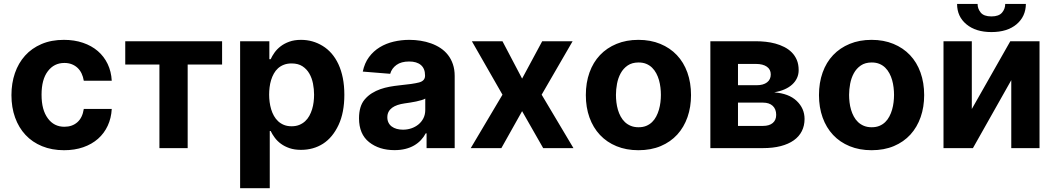

<svg xmlns="http://www.w3.org/2000/svg" viewBox="-20 -756 5387 980"><path d="M306.1 -552.6Q359.4 -552.6 403.4 -537.6Q447.4 -522.7 479.2 -495.4Q511 -468 529.5 -429.5Q547.9 -391 550.4 -343.8H407.7Q404.5 -364 396.5 -380.9Q388.5 -397.7 375.9 -409.6Q363.3 -421.5 346.4 -428.1Q329.5 -434.7 308.6 -434.7Q256 -434.7 224.1 -392.4Q192.1 -350.5 192.1 -272.7Q192.1 -233 200.1 -203.3Q208.1 -173.7 224.1 -152Q255.3 -109 308.6 -109Q348.4 -109 374.6 -131.9Q400.9 -154.8 407.7 -199.9H550.4Q547.9 -153.1 529.8 -114.2Q511.7 -75.3 480.3 -47.6Q448.9 -19.9 405 -4.6Q361.2 10.7 306.8 10.7Q244.7 10.7 194.8 -9.8Q144.9 -30.2 110.3 -67.3Q75.6 -104.4 57 -156.1Q38.4 -207.7 38.4 -270.6Q38.4 -331 56.1 -382.6Q73.9 -434.3 108 -472.1Q142 -509.9 191.9 -531.2Q241.8 -552.6 306.1 -552.6Z M1113.6 -545.5V-426.5H937.9V0H793.7V-426.5H619.3V-545.5Z M1205.6 -545.5H1354.8V-453.8H1361.5Q1369 -470.5 1381.4 -487.9Q1393.8 -505.3 1412.5 -519.7Q1431.1 -534.1 1456.9 -543.3Q1482.6 -552.6 1516.7 -552.6Q1576.3 -552.6 1626.8 -521.7Q1652 -506.4 1672.4 -483Q1692.8 -459.5 1707.4 -428.3Q1721.9 -397 1729.8 -358Q1737.6 -318.9 1737.6 -272Q1737.6 -181.5 1708.1 -118.3Q1677.9 -54 1628.9 -22.5Q1579.9 8.9 1516.3 8.9Q1483 8.9 1457.7 0.2Q1432.5 -8.5 1413.9 -22.2Q1395.2 -35.9 1382.5 -53.1Q1369.7 -70.3 1361.5 -87.4H1356.9V204.5H1205.6ZM1468.4 -111.5Q1490.4 -111.5 1507.5 -118.4Q1524.5 -125.4 1537.3 -137.1Q1550.1 -148.8 1558.8 -164.6Q1567.5 -180.4 1573 -198.3Q1578.5 -216.3 1580.8 -235.3Q1583.1 -254.3 1583.1 -272.7Q1583.1 -300.8 1577.6 -329.2Q1572.1 -357.6 1558.9 -380.5Q1545.8 -403.4 1523.8 -417.8Q1501.8 -432.2 1468.4 -432.2Q1446.4 -432.2 1429.2 -425.6Q1411.9 -419 1399.1 -407.5Q1386.4 -396 1377.7 -380.3Q1369 -364.7 1363.6 -346.9Q1358.3 -329.2 1356 -310.2Q1353.7 -291.2 1353.7 -272.7Q1353.7 -254.6 1356.2 -235.4Q1358.7 -216.3 1364 -198.3Q1369.3 -180.4 1378.2 -164.6Q1387.1 -148.8 1399.7 -137.1Q1412.3 -125.4 1429.3 -118.4Q1446.4 -111.5 1468.4 -111.5Z M1841.3 -248.2Q1857.6 -267.4 1878.2 -280.2Q1898.8 -293 1921.7 -301Q1944.6 -308.9 1969.1 -313.4Q1993.6 -317.8 2017.4 -320.3Q2088.4 -327.1 2119 -335.2Q2149.5 -343.4 2149.5 -369.3V-371.4Q2149.5 -405.9 2128.4 -424Q2107.2 -442.1 2068.5 -442.1Q2027.7 -442.1 2003.6 -424.5Q1979.4 -407 1971.6 -379.3L1831.7 -390.6Q1840.6 -433.9 1863.5 -464.7Q1886.4 -495.4 1918.5 -514.9Q1950.6 -534.4 1989.5 -543.5Q2028.4 -552.6 2069.2 -552.6Q2098.4 -552.6 2126.6 -548.1Q2154.8 -543.7 2180.6 -534.4Q2206.3 -525.2 2228.3 -510.7Q2250.4 -496.1 2266.5 -475.5Q2282.7 -454.9 2291.7 -428.1Q2300.8 -401.3 2300.8 -367.9V0H2157.3V-75.6H2153.1Q2143.1 -56.5 2128.2 -40.7Q2113.3 -24.9 2093.6 -13.5Q2073.9 -2.1 2048.8 4.1Q2023.8 10.3 1993.6 10.3Q1915.5 10.3 1864 -30.5Q1812.5 -71.4 1812.5 -152.3Q1812.5 -214.1 1841.3 -248.2ZM1957 -157.3Q1957 -142 1962.9 -130.1Q1968.7 -118.3 1979.4 -110.3Q1990.1 -102.3 2004.8 -98.2Q2019.5 -94.1 2036.9 -94.1Q2059.3 -94.1 2079.7 -101Q2100.1 -108 2115.9 -120.9Q2131.7 -133.9 2141.2 -152.5Q2150.6 -171.2 2150.6 -195V-252.8Q2144.2 -248.6 2131.4 -244.9Q2118.6 -241.1 2103.7 -237.9Q2088.8 -234.7 2073.3 -232.4Q2057.9 -230.1 2045.5 -228.3Q2025.6 -225.5 2009.2 -220Q1992.9 -214.5 1981.4 -206Q1969.8 -197.4 1963.4 -185.4Q1957 -173.3 1957 -157.3Z M2382.8 0 2544.7 -272.7 2388.5 -545.5H2544.7L2644.9 -354.8L2747.5 -545.5H2902.7L2744.7 -272.7L2907 0H2752.5L2644.9 -188.6L2539.1 0Z M3238.6 -552.6Q3300.4 -552.6 3350.1 -532.1Q3399.9 -511.7 3434.8 -474.8Q3469.8 -437.9 3488.5 -385.8Q3507.1 -333.8 3507.1 -270.6Q3507.1 -209.9 3489.2 -158.4Q3471.2 -106.9 3437 -69.2Q3402.7 -31.6 3352.8 -10.5Q3302.9 10.7 3238.6 10.7Q3176.5 10.7 3126.8 -9.8Q3077.1 -30.2 3042.3 -67.3Q3007.5 -104.4 2988.8 -156.2Q2970.2 -208.1 2970.2 -270.6Q2970.2 -333.8 2988.8 -385.8Q3007.5 -437.9 3042.4 -474.8Q3077.4 -511.7 3127.1 -532.1Q3176.8 -552.6 3238.6 -552.6ZM3123.9 -271.7Q3123.9 -253.2 3126.2 -233.7Q3128.6 -214.1 3133.9 -195.8Q3139.2 -177.6 3148.1 -161.2Q3157 -144.9 3169.7 -132.8Q3182.5 -120.7 3199.8 -113.6Q3217 -106.5 3239.3 -106.5Q3261.7 -106.5 3278.8 -113.6Q3295.8 -120.7 3308.4 -133Q3321 -145.2 3329.5 -161.6Q3338.1 -177.9 3343.4 -196.4Q3348.7 -214.8 3351 -234.2Q3353.3 -253.6 3353.3 -271.7Q3353.3 -290.1 3351 -309.5Q3348.7 -328.8 3343.6 -347.1Q3338.4 -365.4 3329.7 -381.7Q3321 -398.1 3308.4 -410.5Q3295.8 -422.9 3278.8 -430Q3261.7 -437.1 3239.3 -437.1Q3206 -437.1 3183.6 -421.7Q3161.2 -406.2 3148.1 -382.1Q3134.9 -358 3129.4 -328.7Q3123.9 -299.4 3123.9 -271.7Z M3838.4 -545.5Q3862.6 -545.5 3888 -542.8Q3913.4 -540.1 3937.5 -533.6Q3961.6 -527 3983.3 -516Q4005 -505 4021.3 -488.6Q4037.6 -472.3 4047.1 -449.9Q4056.5 -427.6 4056.5 -398.1Q4056.5 -376.1 4047.9 -357.6Q4039.4 -339.1 4023.4 -324.6Q4007.5 -310 3984.4 -299.9Q3961.3 -289.8 3931.8 -284.4Q4006 -279.1 4046.2 -241.1Q4086.6 -202.8 4086.6 -148.8Q4086.6 -114.3 4072.6 -86.6Q4058.6 -58.9 4031.6 -39.8Q4004.6 -20.6 3965 -10.3Q3925.4 0 3874.3 0H3605.8V-545.5ZM3746.8 -232.2V-113.3H3874.3Q3906.6 -113.3 3924.2 -128.2Q3941.8 -143.1 3941.8 -169.7Q3941.8 -198.9 3924.2 -215.6Q3906.6 -232.2 3874.3 -232.2ZM3841.6 -321Q3876.1 -321 3895.1 -335.6Q3914.1 -350.1 3914.1 -376.1Q3914.1 -401.6 3894 -415.7Q3873.9 -429.7 3838.4 -429.7H3746.8V-321Z M4428.6 -552.6Q4490.4 -552.6 4540.1 -532.1Q4589.8 -511.7 4624.8 -474.8Q4659.8 -437.9 4678.4 -385.8Q4697.1 -333.8 4697.1 -270.6Q4697.1 -209.9 4679.2 -158.4Q4661.2 -106.9 4627 -69.2Q4592.7 -31.6 4542.8 -10.5Q4492.9 10.7 4428.6 10.7Q4366.5 10.7 4316.8 -9.8Q4267 -30.2 4232.2 -67.3Q4197.4 -104.4 4178.8 -156.2Q4160.2 -208.1 4160.2 -270.6Q4160.2 -333.8 4178.8 -385.8Q4197.4 -437.9 4232.4 -474.8Q4267.4 -511.7 4317.1 -532.1Q4366.8 -552.6 4428.6 -552.6ZM4313.9 -271.7Q4313.9 -253.2 4316.2 -233.7Q4318.5 -214.1 4323.9 -195.8Q4329.2 -177.6 4338.1 -161.2Q4346.9 -144.9 4359.7 -132.8Q4372.5 -120.7 4389.7 -113.6Q4407 -106.5 4429.3 -106.5Q4451.7 -106.5 4468.8 -113.6Q4485.8 -120.7 4498.4 -133Q4511 -145.2 4519.5 -161.6Q4528.1 -177.9 4533.4 -196.4Q4538.7 -214.8 4541 -234.2Q4543.3 -253.6 4543.3 -271.7Q4543.3 -290.1 4541 -309.5Q4538.7 -328.8 4533.6 -347.1Q4528.4 -365.4 4519.7 -381.7Q4511 -398.1 4498.4 -410.5Q4485.8 -422.9 4468.8 -430Q4451.7 -437.1 4429.3 -437.1Q4396 -437.1 4373.6 -421.7Q4351.2 -406.2 4338.1 -382.1Q4324.9 -358 4319.4 -328.7Q4313.9 -299.4 4313.9 -271.7Z M4795.8 -545.5H4940.3V-199.6L5136.7 -545.5H5285.9V0H5141.7V-346.9L4946 0H4795.8ZM4865.1 -735.8H4969.8Q4969.5 -712 4985.8 -691.8Q5001.8 -672.2 5040.5 -672.2Q5078.5 -672.2 5094.8 -691.8Q5110.8 -710.9 5110.8 -735.8H5216.3Q5215.6 -671.9 5168.7 -632.1Q5121.4 -592.3 5040.5 -592.3Q4960.2 -592.3 4912.6 -632.1Q4865.1 -671.5 4865.1 -735.8Z"/></svg>

Font: Inter P
Style: Bold
Weight: 700
Designer: Rasmus Andersson
Foundry: rsms
Version: Version 3.018;git-588b23468